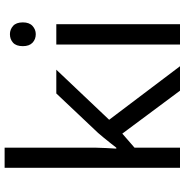

<svg xmlns="http://www.w3.org/2000/svg" viewBox="-4 -796 800 832"><g transform="rotate(-90 396.0 -380.0)"><path d="M172 -363Q172 -347 170.5 -321Q169 -295 168 -276H172Q178 -284 190 -299Q202 -314 214.5 -329.5Q227 -345 236 -355L407 -536H510L293 -307L525 0H419L233 -250L172 -197V0H85V-760H172Z M707 -536V0H619V-536ZM664 -737Q684 -737 699.5 -723.5Q715 -710 715 -681Q715 -653 699.5 -639Q684 -625 664 -625Q642 -625 627 -639Q612 -653 612 -681Q612 -710 627 -723.5Q642 -737 664 -737Z"/></g></svg>

Font: hexusinhala05
Style: Book
Weight: 400
Designer: Jelle Bosma - Monotype Design Team
Foundry: Monotype Imaging Inc.
Version: Version 2.003